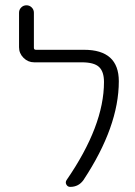

<svg xmlns="http://www.w3.org/2000/svg" viewBox="-20 -735 516 733"><path d="M300.8 -544.9Q433.6 -544.9 433.6 -424.8Q433.6 -252 298.8 -47.9Q280.3 -21.5 248 -21.5Q238.3 -21.5 233.4 -30.3Q228.5 -39.1 234.4 -47.9Q377 -254.9 377 -421.9Q377 -461.9 357.9 -479.5Q338.9 -497.1 292 -497.1H110.4Q86.9 -497.1 69.8 -514.2Q52.7 -531.2 52.7 -554.7V-686.5Q52.7 -698.2 61 -706.5Q69.3 -714.8 81.1 -714.8Q92.8 -714.8 101.1 -706.5Q109.4 -698.2 109.4 -686.5V-552.7Q109.4 -544.9 117.2 -544.9Z"/></svg>

Font: Gen Jyuu Gothic Light
Style: Regular
Weight: 200
Designer: [Source Han Sans]
Ryoko NISHIZUKA  (kana & ideographs); Paul D. Hunt (Latin, Greek & Cyrillic); Wenlong ZHANG  (bopomofo
Version: Version 1.002.20150607